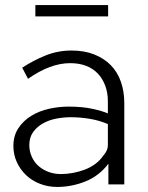

<svg xmlns="http://www.w3.org/2000/svg" viewBox="-20 -730 584 760"><path d="M409 0V-82Q373 -34 318.5 -12Q264 10 206 10Q170 10 138 -2.5Q106 -15 83 -37Q60 -59 46.5 -88.5Q33 -118 33 -152Q33 -193 53 -223Q73 -253 104.5 -272Q136 -291 174.5 -299.5Q213 -308 251 -308Q307 -308 347 -299Q387 -290 407 -281V-329Q407 -363 396.5 -391Q386 -419 367 -439Q348 -459 320.5 -469.5Q293 -480 258 -480Q218 -480 176.5 -464.5Q135 -449 91 -418L68 -462Q112 -491 160.5 -510.5Q209 -530 263 -530Q314 -530 353 -514.5Q392 -499 418.5 -472Q445 -445 458.5 -406.5Q472 -368 472 -323V0ZM389 -114Q398 -124 402.5 -134.5Q407 -145 407 -154V-239Q371 -254 333.5 -260Q296 -266 260 -266Q232 -266 203 -260.5Q174 -255 150 -241.5Q126 -228 111 -207Q96 -186 96 -156Q96 -131 106 -109Q116 -87 133.5 -72Q151 -57 173.5 -49Q196 -41 221 -41Q244 -41 268.5 -45.5Q293 -50 315.5 -58.5Q338 -67 357 -81Q376 -95 389 -114ZM120 -665V-710H408V-665Z"/></svg>

Font: Rising Sun Light
Style: Regular
Weight: 300
Designer: Matt McInerney, Pablo Impallari, Rodrigo Fuenzalida (Raleway font), Stephen Hutchings (Greek), Cristiano Sobral (main ch
Foundry: The Rising Sun Project Authors
Version: Version 4.327; ttfautohint (v1.8.4.7-5d5b-dirty)